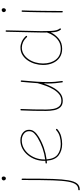

<svg xmlns="http://www.w3.org/2000/svg" viewBox="623 -1399 971 2289"><g transform="rotate(-90 1108.5 -254.5)"><path d="M115.2 -482.4Q123.5 -482.4 123.5 -474.1Q123.5 -361.8 122.8 -271.2Q122.1 -180.7 119.6 -109.4Q115.7 4.9 103.5 75.4Q91.3 146 65.2 178.5Q39.1 210.9 -7.3 210.9Q-15.6 210.9 -15.6 202.1Q-15.6 193.4 -7.3 193.4Q29.8 193.4 52.5 166Q75.2 138.7 87.2 72.5Q99.1 6.3 103 -110.4Q105.5 -181.6 106.2 -271.7Q106.9 -361.8 106.9 -474.1Q106.9 -482.4 115.2 -482.4ZM102.1 -694.8Q102.1 -704.6 109.1 -712.2Q116.2 -719.7 128.4 -719.7Q139.2 -719.7 144 -712.2Q148.9 -704.6 148.9 -698.2Q148.9 -686 142.6 -678Q136.2 -669.9 126 -669.9Q113.8 -669.9 107.9 -679.2Q102.1 -688.5 102.1 -694.8Z M713.9 -57.6Q676.8 -24.4 630.6 -11.7Q584.5 1 536.6 1Q456.1 1 400.6 -41Q345.2 -83 336.9 -182.6Q324.7 -181.6 312.5 -180.7Q304.7 -179.7 303.7 -188.5Q302.7 -196.3 311.5 -197.3Q323.7 -198.2 335.9 -199.2Q335.4 -207 335.4 -214.8Q335.4 -268.1 353.3 -318.4Q371.1 -368.7 404.1 -408.9Q437 -449.2 482.2 -473.1Q527.3 -497.1 582 -497.1Q613.3 -497.1 641.4 -484.9Q669.4 -472.7 687.5 -449.5Q705.6 -426.3 705.6 -393.1Q705.6 -363.3 691.2 -341.1Q676.8 -318.8 656.5 -302.7Q636.2 -286.6 618.2 -275.9Q495.1 -203.1 353 -184.6Q360.4 -90.8 410.6 -53.2Q460.9 -15.6 536.6 -15.6Q583 -15.6 626 -27.8Q668.9 -40 702.1 -70.3Q709 -76.2 714.4 -69.8Q720.2 -63 713.9 -57.6ZM582 -480.5Q532.2 -480.5 490 -458.3Q447.8 -436 417 -398.2Q386.2 -360.4 369.1 -313Q352.1 -265.6 352.1 -214.8Q352.1 -208 352.1 -201.2Q490.2 -219.7 609.4 -290.5Q636.7 -306.6 662.8 -331.5Q689 -356.4 689 -393.1Q689 -433.1 656.5 -456.8Q624 -480.5 582 -480.5Z M1293.9 -483.4Q1284.2 -378.9 1279.3 -304.7Q1274.4 -230.5 1274.4 -172.4Q1274.4 -124 1277.8 -83.3Q1281.2 -42.5 1287.6 -1Q1289.1 6.3 1281.2 8.3Q1272 10.3 1271 2Q1264.6 -40 1261 -81.8Q1257.3 -123.5 1257.3 -172.4Q1257.3 -195.3 1258.3 -220.2Q1239.7 -164.6 1212.2 -112.1Q1184.6 -59.6 1145.3 -25.6Q1106 8.3 1052.2 8.3Q1001.5 8.3 975.1 -20.3Q948.7 -48.8 939.7 -94.5Q930.7 -140.1 930.7 -190.9Q930.7 -265.1 931.9 -336.4Q933.1 -407.7 937 -488.8Q937 -496.6 945.3 -496.6Q953.6 -496.6 953.6 -487.8Q949.7 -406.7 948.5 -335.9Q947.3 -265.1 947.3 -190.9Q947.3 -146 954.8 -104Q962.4 -62 984.9 -35.2Q1007.3 -8.3 1052.2 -8.3Q1096.2 -8.3 1129.6 -34.9Q1163.1 -61.5 1188 -104Q1212.9 -146.5 1230.7 -195.6Q1248.5 -244.6 1260.7 -289.6L1261.2 -291Q1264.2 -332 1268.1 -380.1Q1272 -428.2 1277.3 -485.4Q1278.3 -493.7 1286.6 -492.7Q1294.4 -491.7 1293.9 -483.4Z M1686 -496.1Q1720.7 -496.1 1756.1 -480.7Q1791.5 -465.3 1823.2 -431.2Q1829.1 -425.3 1822.8 -418.9Q1816.9 -413.1 1810.5 -419.4Q1780.8 -451.2 1749 -465.3Q1717.3 -479.5 1686 -479.5Q1642.1 -479.5 1606.9 -457.5Q1571.8 -435.5 1546.9 -399.2Q1522 -362.8 1509 -317.9Q1496.1 -272.9 1496.1 -227.1Q1496.1 -133.8 1542 -74.7Q1587.9 -15.6 1671.4 -15.6Q1722.2 -15.6 1760.5 -38.6Q1798.8 -61.5 1825 -98.6Q1851.1 -135.7 1864.7 -177.2L1865.7 -178.7Q1865.2 -194.3 1865.2 -211.9Q1865.2 -229.5 1865.2 -249.5L1874.5 -664.6Q1874.5 -672.9 1882.8 -672.9Q1891.1 -672.9 1891.1 -664.6L1881.8 -249.5Q1881.8 -176.8 1884 -134Q1886.2 -91.3 1892.8 -67.6Q1899.4 -43.9 1912.6 -27.3Q1918 -21 1911.1 -15.1Q1904.8 -9.8 1898.9 -16.6Q1882.3 -36.6 1875.5 -62.7Q1868.7 -88.9 1866.7 -134.8Q1840.8 -80.1 1792 -39.6Q1743.2 1 1671.4 1Q1609.9 1 1566.9 -28.8Q1523.9 -58.6 1501.2 -110.4Q1478.5 -162.1 1478.5 -227.1Q1478.5 -274.4 1492.2 -322Q1505.9 -369.6 1532.5 -408.9Q1559.1 -448.2 1597.7 -472.2Q1636.2 -496.1 1686 -496.1Z M2108.4 -694.8Q2108.4 -704.6 2115.5 -712.2Q2122.6 -719.7 2134.8 -719.7Q2145.5 -719.7 2150.4 -712.2Q2155.3 -704.6 2155.3 -698.2Q2155.3 -686 2148.9 -678Q2142.6 -669.9 2132.3 -669.9Q2120.1 -669.9 2114.3 -679.2Q2108.4 -688.5 2108.4 -694.8ZM2121.1 -482.4Q2128.9 -482.4 2128.9 -473.6Q2127.4 -439.5 2126.2 -390.9Q2125 -342.3 2124.3 -287.4Q2123.5 -232.4 2123 -178Q2122.6 -123.5 2122.3 -77.1Q2122.1 -30.8 2122.1 0Q2122.1 8.3 2113.3 8.3Q2105 8.3 2105 0Q2105 -30.8 2105.2 -77.1Q2105.5 -123.5 2106 -178Q2106.4 -232.4 2107.4 -287.6Q2108.4 -342.8 2109.6 -391.4Q2110.8 -439.9 2112.3 -474.6Q2112.3 -482.4 2121.1 -482.4Z"/></g></svg>

Font: Mikhak Thin
Style: Regular
Weight: 100
Designer: Amin Abedi
Version: Version 3.3